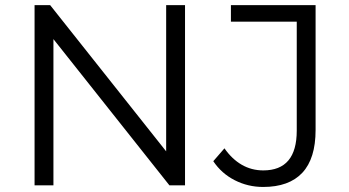

<svg xmlns="http://www.w3.org/2000/svg" viewBox="-20 -720 1355 746"><path d="M114.3 0V-700H174.9L657.6 -91.6H625.6V-700H698.9V0H638.2L155.6 -608.4H187.6V0ZM1002.5 6.4Q943.3 6.4 892 -19.8Q840.6 -46 808.7 -93.7L852.1 -143.7Q881.1 -102 919.2 -79.9Q957.3 -57.9 1002.9 -57.9Q1133 -57.9 1133 -212.4V-635.7H877.2V-700H1206.2V-215Q1206.2 -103.9 1154.7 -48.8Q1103.2 6.4 1002.5 6.4Z"/></svg>

Font: Montserrat Thin
Style: Regular
Weight: 100
Designer: Julieta Ulanovsky
Foundry: Julieta Ulanovsky
Version: Version 9.000